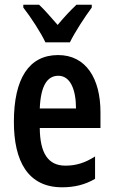

<svg xmlns="http://www.w3.org/2000/svg" viewBox="-20 -786 482 816"><path d="M173 -606H277C298 -649 341 -715 370 -754V-766H305C276 -738 256 -717 225 -680C196 -713 169 -745 146 -766H79V-754C111 -713 154 -647 173 -606ZM227 -552C103 -552 39 -452 39 -268C39 -102 98 10 244 10C296 10 342 -1 384 -26V-121C340 -93 302 -82 258 -82C185 -82 150 -134 149 -242H407V-309C407 -453 345 -552 227 -552ZM228 -464C278 -464 303 -407 303 -325H149C153 -422 181 -464 228 -464Z"/></svg>

Font: Noto Sans Devanagari ExtraCondensed SemiBold
Style: Regular
Weight: 600
Width: 2
Designer: Jelle Bosma - Monotype Design Team
Foundry: Monotype Imaging Inc.
Version: Version 2.004